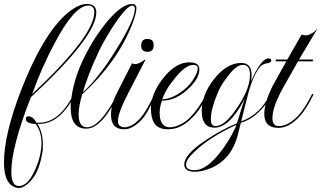

<svg xmlns="http://www.w3.org/2000/svg" viewBox="-22 -641 1616 967"><path d="M72 306Q67 306 65 305Q-2 292 -2 177Q-2 35 87 -194Q207 -497 337 -590Q380 -621 416 -621Q463 -621 463 -578Q463 -456 132 -150H133Q35 100 35 225Q35 296 73 296Q113 296 145 234Q156 213 165 189.5Q174 166 180 140Q183 125 185 110Q187 95 187 81Q187 20 157 -17Q108 -18 108 -43Q108 -55 122 -55Q144 -55 162 -23H170Q267 -20 337 -144Q345 -206 366.5 -267.5Q388 -329 422 -390Q442 -428 465.5 -462.5Q489 -497 514 -528Q591 -621 643 -621Q665 -621 665 -600Q665 -572 642 -514Q566 -325 392 -166Q374 -105 374 -65Q374 0 417 0Q457 0 506 -64Q539 -108 566 -163L568 -164L573 -163V-161Q535 -88 510 -57Q461 7 413 7Q334 7 334 -99Q334 -106 334 -113Q334 -120 335 -127Q264 -13 167 -17Q194 25 194 89Q194 102 193 114.5Q192 127 189 139Q171 245 110 291Q89 306 72 306ZM140 -167Q453 -461 453 -580Q453 -613 423 -613Q353 -613 254 -425Q188 -302 140 -167ZM395 -176Q436 -212 484 -275Q509 -307 534.5 -346Q560 -385 587 -430Q622 -490 639.5 -531.5Q657 -573 657 -596Q657 -613 645 -613Q609 -613 514 -454Q501 -432 489.5 -410Q478 -388 469 -367Q444 -314 426 -266.5Q408 -219 395 -176Z M721 -380Q689 -380 689 -411Q689 -445 720 -445Q752 -445 752 -414Q752 -380 721 -380ZM603 10Q537 10 537 -63Q537 -116 568 -175L643 -322H646Q649 -318 658 -318Q677 -318 708 -341L710 -339L625 -174Q572 -72 572 -32Q572 -14 582 -7Q592 0 605 0Q619 0 632.5 -6Q646 -12 656 -19Q683 -40 701.5 -67.5Q720 -95 734 -123Q748 -151 759 -170Q762 -175 765 -173.5Q768 -172 766 -167Q746 -125 722 -81Q698 -37 661 -11Q648 -2 633.5 4Q619 10 603 10Z M825 10Q776 10 757 -17.5Q738 -45 738 -95Q738 -167 798 -245Q862 -327 931 -327Q982 -327 982 -292Q982 -249 935 -202Q868 -134 794 -134Q782 -103 782 -72Q782 -38 795 -19Q808 0 833 0Q859 0 887 -14.5Q915 -29 935 -49Q952 -66 973.5 -95.5Q995 -125 1017 -168Q1020 -173 1023 -173Q1029 -173 1023 -163Q1006 -129 986.5 -98Q967 -67 935 -38Q916 -19 887 -4.5Q858 10 825 10ZM795 -141Q850 -141 918 -200V-201Q937 -217 954 -245Q974 -276 974 -298Q974 -314 950 -314Q912 -314 858 -246Q833 -216 818 -190Q803 -164 795 -141Z M960 224Q906 224 906 187Q906 137 1014 65Q1053 39 1092.5 17.5Q1132 -4 1171 -20Q1174 -29 1178.5 -42.5Q1183 -56 1188 -74Q1190 -81 1195.5 -98.5Q1201 -116 1211 -145Q1136 2 1058 2Q994 2 994 -83Q994 -162 1054 -240Q1119 -324 1193 -324Q1245 -324 1245 -263Q1245 -248 1242 -231Q1293 -347 1331 -347Q1344 -347 1344 -335Q1344 -326 1326 -323Q1303 -319 1292 -309Q1276 -292 1260 -259.5Q1244 -227 1230 -177Q1220 -140 1211 -103.5Q1202 -67 1193 -30Q1240 -46 1276.5 -80.5Q1313 -115 1338 -166Q1340 -169 1342 -169Q1344 -169 1345 -166.5Q1346 -164 1344 -161Q1331 -134 1308.5 -106Q1286 -78 1256.5 -55.5Q1227 -33 1191 -23L1177 33Q1143 172 1023 212Q987 224 960 224ZM1063 -6Q1106 -6 1158 -78Q1178 -105 1194 -132.5Q1210 -160 1221 -187Q1229 -208 1233 -227.5Q1237 -247 1237 -266Q1237 -314 1202 -314H1194Q1163 -308 1124 -255Q1090 -212 1074 -172Q1058 -134 1049 -101Q1040 -68 1040 -41Q1040 -6 1063 -6ZM958 216Q1035 216 1129 66Q1135 56 1143.5 40.5Q1152 25 1162 5Q1165 0 1168 -12Q1095 21 1037.5 59.5Q980 98 939 142Q915 167 915 189Q915 216 958 216Z M1380 3Q1309 3 1309 -67Q1309 -122 1350 -206Q1352 -210 1369.5 -241.5Q1387 -273 1420 -332H1368L1366 -334L1367 -340L1368 -341H1425L1497 -467Q1506 -463 1518 -463Q1532 -463 1548 -473Q1565 -482 1571 -493L1574 -492L1484 -341H1553L1554 -340V-334L1552 -332H1479L1411 -212Q1350 -105 1350 -47Q1350 -6 1382 -6Q1432 -6 1483 -62Q1497 -77 1516 -107Q1535 -137 1548 -164Q1550 -169 1553.5 -167.5Q1557 -166 1555 -161Q1540 -131 1523.5 -104Q1507 -77 1486 -54Q1434 3 1380 3Z"/></svg>

Font: Imperial Script
Style: Regular
Weight: 400
Designer: Robert E. Leuschke
Foundry: Robert E. Leuschke
Version: Version 1.010; ttfautohint (v1.8.3)